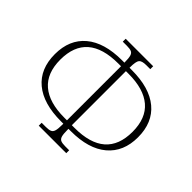

<svg xmlns="http://www.w3.org/2000/svg" viewBox="-172 -940 1165 1165"><g transform="rotate(45 411.0 -357.0)"><path d="M292 16V-9H328Q353 -9 366 -14.5Q379 -20 384 -37Q389 -54 389 -90V-98H369Q217 -98 135.5 -166Q54 -234 54 -360Q54 -485 135.5 -553.5Q217 -622 369 -622H389V-625Q389 -660 384 -677Q379 -694 366 -699.5Q353 -705 328 -705H292V-730H528V-705H494Q457 -705 445 -691Q433 -677 433 -625V-622H453Q605 -622 686.5 -554Q768 -486 768 -360Q768 -236 686.5 -167Q605 -98 453 -98H433V-90Q433 -54 438 -37Q443 -20 456 -14.5Q469 -9 494 -9H528V16ZM367 -128H390V-592H367Q101 -592 101 -360Q101 -244 169 -186Q237 -128 367 -128ZM432 -128H455Q721 -128 721 -360Q721 -476 653 -534Q585 -592 455 -592H432Z"/></g></svg>

Font: Noto Serif ExtraLight
Style: Regular
Weight: 200
Designer: Monotype Design Team
Foundry: Monotype Imaging Inc.
Version: Version 2.015; ttfautohint (v1.8.4.7-5d5b)